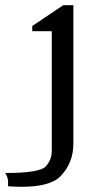

<svg xmlns="http://www.w3.org/2000/svg" viewBox="-120 -540 382 738"><path d="M162 -520V12Q162 85 114 136Q75 178 -37 178Q-61 178 -89 176Q-89 171 -89 157Q-89 143 -100 125Q32 125 55.5 100Q79 75 79 40V-420H4V-440L123 -520Z"/></svg>

Font: Sawarabi Mincho
Style: Regular
Weight: 400
Version: Version 1.00